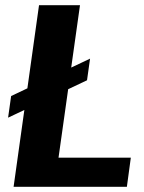

<svg xmlns="http://www.w3.org/2000/svg" viewBox="-20 -720 554 740"><path d="M170.4 -112.2H484.2L469 0H32.4L130.4 -700H288.3L193.3 -25.4ZM327.1 -494 315.4 -410.6 11.2 -266.5 22.9 -349.9Z"/></svg>

Font: Pathway Extreme 8pt Thin
Style: Italic
Weight: 100
Italic angle: -8°
Designer: Eduardo Rodriguez Tunni
Foundry: Eduardo Rodriguez Tunni
Version: Version 1.000